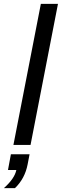

<svg xmlns="http://www.w3.org/2000/svg" viewBox="-53 -745 318 987"><path d="M104 0H16L157 -725H245ZM24 222H-33Q22 173 31 129H-12L3 48H99L89 100Q75 173 24 222Z"/></svg>

Font: Libra Sans
Style: Italic
Weight: 400
Italic angle: -12°
Foundry: Context Ltd
Version: Version 1.002